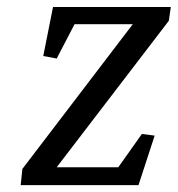

<svg xmlns="http://www.w3.org/2000/svg" viewBox="-20 -537 516 557"><path d="M105.5 -374.5 133.8 -516.6H475.6L469.7 -476.6L144.5 -51.8H323.2L391.6 -148.4L428.7 -143.6L381.8 0H40L44.9 -46.9L365.2 -466.8H196.3L144.5 -367.2Z"/></svg>

Font: Neuton
Style: Italic
Weight: 400
Italic angle: -9°
Designer: Brian M Zick
Version: Version 1.32